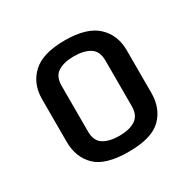

<svg xmlns="http://www.w3.org/2000/svg" viewBox="-112 -831 699 695"><g transform="rotate(-30 238.0 -483.5)"><path d="M238.3 -250.5Q141.6 -250.5 101.3 -290Q61 -329.6 61 -393.6V-572.3Q61 -636.7 103.5 -676.3Q146 -715.8 237.8 -715.8Q329.6 -715.8 372.3 -676.3Q415 -636.7 415 -572.3V-393.6Q415 -330.1 375 -290.3Q335 -250.5 238.3 -250.5ZM237.8 -317.4Q279.8 -317.4 304.7 -333.5Q329.6 -349.6 329.6 -387.7V-578.6Q329.6 -618.2 304.4 -633.8Q279.3 -649.4 237.8 -649.4Q196.8 -649.4 171.6 -633.8Q146.5 -618.2 146.5 -578.6V-387.7Q146.5 -348.6 171.4 -333Q196.3 -317.4 237.8 -317.4Z"/></g></svg>

Font: Monda Medium
Style: Regular
Weight: 500
Designer: Vernon Adams
Foundry: Vernon Adams
Version: Version 2.200